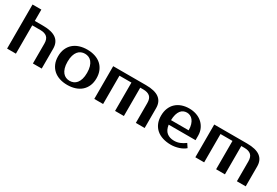

<svg xmlns="http://www.w3.org/2000/svg" viewBox="56 -1660 3814 2641"><g transform="rotate(30 1962.5 -340.0)"><path d="M620 0H480V-315Q480 -387 444 -418.5Q408 -450 340 -450H210V0H70V-700H210V-520H340Q483 -520 551.5 -468.5Q620 -417 620 -315Z M1035 -45Q1067 -45 1095 -57Q1123 -69 1144 -94.5Q1165 -120 1177.5 -161Q1190 -202 1190 -260Q1190 -318 1177.5 -359Q1165 -400 1144 -425.5Q1123 -451 1095 -463Q1067 -475 1035 -475Q1003 -475 975 -463Q947 -451 926 -425.5Q905 -400 892.5 -359Q880 -318 880 -260Q880 -202 892.5 -161Q905 -120 926 -94.5Q947 -69 975 -57Q1003 -45 1035 -45ZM1035 -540Q1102 -540 1158.5 -521.5Q1215 -503 1255 -467.5Q1295 -432 1317.5 -379.5Q1340 -327 1340 -260Q1340 -192 1317.5 -140Q1295 -88 1255 -52.5Q1215 -17 1158.5 1.5Q1102 20 1035 20Q967 20 911 1.5Q855 -17 815 -52.5Q775 -88 752.5 -140Q730 -192 730 -260Q730 -327 752.5 -379.5Q775 -432 815 -467.5Q855 -503 911 -521.5Q967 -540 1035 -540Z M1455 -520H1975Q2118 -520 2186.5 -468.5Q2255 -417 2255 -315V0H2115V-315Q2115 -387 2079 -418.5Q2043 -450 1975 -450H1925V0H1785V-450H1595V0H1455Z M2690 -50Q2739 -50 2781.5 -67Q2824 -84 2865 -115L2905 -55Q2886 -38 2860.5 -24Q2835 -10 2805.5 -0.5Q2776 9 2744 14.5Q2712 20 2680 20Q2609 20 2550.5 1.5Q2492 -17 2451 -52.5Q2410 -88 2387.5 -140Q2365 -192 2365 -260Q2365 -327 2386.5 -379.5Q2408 -432 2446.5 -467.5Q2485 -503 2538 -521.5Q2591 -540 2655 -540Q2715 -540 2768 -522Q2821 -504 2860 -469.5Q2899 -435 2922 -386Q2945 -337 2945 -275V-205H2518Q2530 -122 2575.5 -86Q2621 -50 2690 -50ZM2655 -475Q2626 -475 2601 -464Q2576 -453 2557.5 -429Q2539 -405 2527.5 -367Q2516 -329 2515 -275H2795Q2795 -327 2783 -365Q2771 -403 2751.5 -427.5Q2732 -452 2706.5 -463.5Q2681 -475 2655 -475Z M3060 -520H3580Q3723 -520 3791.5 -468.5Q3860 -417 3860 -315V0H3720V-315Q3720 -387 3684 -418.5Q3648 -450 3580 -450H3530V0H3390V-450H3200V0H3060Z"/></g></svg>

Font: Prosto One
Style: Regular
Weight: 400
Designer: Pavel Emelyanov and Jovanny lemonad
Foundry: Pavel Emelyanov and Jovanny Lemonad
Version: Version 1.001